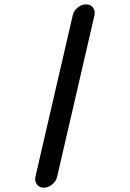

<svg xmlns="http://www.w3.org/2000/svg" viewBox="-20 -754 600 884"><path d="M315 -684Q320 -705 338 -719.5Q356 -734 376 -734Q397 -734 408 -719.5Q419 -705 415 -684L243 60Q238 81 220 95.5Q202 110 181.5 110Q161 110 150 95.5Q139 81 143 60Z"/></svg>

Font: Brass Mono
Style: Bold Italic
Weight: 700
Italic angle: -13°
Monospace: yes
Version: Version 1.000; ttfautohint (v1.8.3) -l 8 -r 50 -G 200 -x 14 